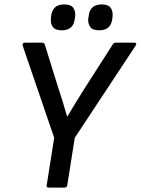

<svg xmlns="http://www.w3.org/2000/svg" viewBox="-20 -848 636 868"><path d="M200 0Q189 0 191 -10L225 -225L82 -643Q81 -648 83.5 -651.5Q86 -655 91 -655H171Q180 -655 183 -645L243 -452Q254 -420 264 -387Q274 -354 283 -322H285Q304 -354 323.5 -386Q343 -418 364 -451L489 -646Q494 -655 502 -655H588Q594 -655 595.5 -651.5Q597 -648 594 -643L318 -225L284 -10Q282 0 272 0ZM428 -711Q399 -711 388 -726Q377 -741 379 -764L381 -775Q383 -800 397.5 -814Q412 -828 440 -828Q469 -828 480 -813Q491 -798 489 -775L488 -764Q485 -739 471 -725Q457 -711 428 -711ZM259 -711Q230 -711 219 -726Q208 -741 210 -764L211 -775Q214 -800 228 -814Q242 -828 271 -828Q300 -828 311 -813Q322 -798 320 -775L318 -764Q316 -739 301.5 -725Q287 -711 259 -711Z"/></svg>

Font: Sofia Sans Medium
Style: Italic
Weight: 500
Italic angle: -9°
Version: Version 4.101